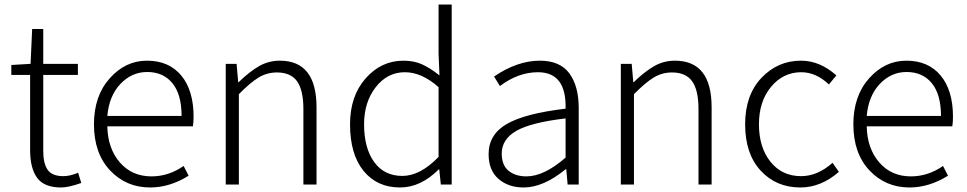

<svg xmlns="http://www.w3.org/2000/svg" viewBox="-20 -815 4271 848"><path d="M250 13Q175 13 144 -29.5Q113 -72 113 -152V-484H30V-528L115 -533L122 -687H171V-533H324V-484H171V-148Q171 -93 190.5 -65Q210 -37 260 -37Q289 -37 325 -52L339 -7Q283 13 250 13Z M643 13Q537 13 466 -62.5Q395 -138 395 -266Q395 -391 464.5 -469Q534 -547 629 -547Q726 -547 780.5 -481.5Q835 -416 835 -299Q835 -276 832 -257H454Q456 -159 509.5 -97.5Q563 -36 649 -36Q725 -36 791 -82L813 -39Q730 13 643 13ZM454 -303H782Q782 -398 741.5 -447.5Q701 -497 630 -497Q562 -497 512 -444.5Q462 -392 454 -303Z M977 0V-533H1025L1032 -452H1034Q1081 -498 1123.5 -522.5Q1166 -547 1216 -547Q1378 -547 1378 -341V0H1320V-333Q1320 -417 1292 -456Q1264 -495 1203 -495Q1159 -495 1122 -472.5Q1085 -450 1035 -399V0Z M1747 13Q1645 13 1585.5 -60.5Q1526 -134 1526 -266Q1526 -391 1595 -469Q1664 -547 1762 -547Q1807 -547 1842.5 -531.5Q1878 -516 1921 -482L1917 -578V-795H1975V0H1927L1920 -67H1918Q1838 13 1747 13ZM1757 -38Q1836 -38 1917 -122V-430Q1843 -496 1768 -496Q1691 -496 1639.5 -430Q1588 -364 1588 -266Q1588 -161 1632.5 -99.5Q1677 -38 1757 -38Z M2293 13Q2225 13 2181.5 -25Q2138 -63 2138 -134Q2138 -221 2218.5 -267.5Q2299 -314 2478 -335Q2482 -496 2356 -496Q2269 -496 2188 -435L2162 -477Q2265 -547 2364 -547Q2454 -547 2495 -490.5Q2536 -434 2536 -338V0H2487L2481 -68H2479Q2380 13 2293 13ZM2305 -36Q2383 -36 2478 -119V-292Q2325 -274 2260.5 -237Q2196 -200 2196 -137Q2196 -85 2226.5 -60.5Q2257 -36 2305 -36Z M2722 0V-533H2770L2777 -452H2779Q2826 -498 2868.5 -522.5Q2911 -547 2961 -547Q3123 -547 3123 -341V0H3065V-333Q3065 -417 3037 -456Q3009 -495 2948 -495Q2904 -495 2867 -472.5Q2830 -450 2780 -399V0Z M3515 13Q3408 13 3339.5 -61.5Q3271 -136 3271 -266Q3271 -395 3343 -471Q3415 -547 3518 -547Q3601 -547 3674 -482L3641 -442Q3584 -496 3519 -496Q3439 -496 3385.5 -431.5Q3332 -367 3332 -266Q3332 -164 3383 -100.5Q3434 -37 3518 -37Q3591 -37 3657 -96L3685 -56Q3606 13 3515 13Z M3997 13Q3891 13 3820 -62.5Q3749 -138 3749 -266Q3749 -391 3818.5 -469Q3888 -547 3983 -547Q4080 -547 4134.5 -481.5Q4189 -416 4189 -299Q4189 -276 4186 -257H3808Q3810 -159 3863.5 -97.5Q3917 -36 4003 -36Q4079 -36 4145 -82L4167 -39Q4084 13 3997 13ZM3808 -303H4136Q4136 -398 4095.5 -447.5Q4055 -497 3984 -497Q3916 -497 3866 -444.5Q3816 -392 3808 -303Z"/></svg>

Font: Noto Sans Korean Light
Style: Regular
Weight: 300
Designer: Ryoko NISHIZUKA  (kana & ideographs); Paul D. Hunt (Latin, Greek & Cyrillic); Wenlong ZHANG  (bopomofo); Sandoll Communi
Foundry: Adobe Systems Incorporated
Version: Version 1.000;PS 1;hotconv 1.0.78;makeotf.lib2.5.61930